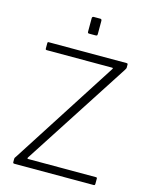

<svg xmlns="http://www.w3.org/2000/svg" viewBox="-138 -1041 882 1128"><g transform="rotate(15 303.5 -477.0)"><path d="M62 0Q58 0 55.5 -1.5Q53 -3 53 -8V-25Q53 -31 54.5 -34.5Q56 -38 61 -44L474 -687Q478 -694 470 -694H73Q68 -694 66.5 -696Q65 -698 65 -702V-735Q65 -742 71 -742H546Q553 -742 553 -735V-716Q553 -712 551 -709.5Q549 -707 547 -702L129 -56Q127 -52 128 -50Q129 -48 132 -48H545Q552 -48 552 -42V-8Q552 -5 550.5 -2.5Q549 0 544 0H62ZM338 -943V-865Q338 -857 336 -854.5Q334 -852 325 -852H291Q283 -852 281 -854Q279 -856 279 -863V-943Q279 -954 289 -954H329Q338 -954 338 -943Z"/></g></svg>

Font: Libre Franklin Thin ExtraLight
Style: Regular
Weight: 250
Version: Version 3.000